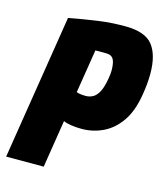

<svg xmlns="http://www.w3.org/2000/svg" viewBox="-116 -633 825 958"><g transform="rotate(15 297.0 -154.0)"><path d="M6 237 125 -511Q204 -526 271.5 -535.5Q339 -545 412 -545Q515 -545 554.5 -495Q594 -445 594 -348Q594 -323 591.5 -295.5Q589 -268 584 -238Q570 -151 533 -97.5Q496 -44 444 -19Q392 6 333 6Q305 6 278.5 2Q252 -2 239 -9L200 237ZM309 -158Q332 -158 349.5 -168.5Q367 -179 379.5 -204.5Q392 -230 399 -274Q401 -285 402 -294.5Q403 -304 403 -313Q403 -354 392.5 -372Q382 -390 356 -390H299L263 -165Q267 -163 274 -161.5Q281 -160 290 -159Q299 -158 309 -158Z"/></g></svg>

Font: Exo Thin Black
Style: Italic
Weight: 900
Italic angle: -9°
Version: Version 2.000